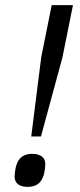

<svg xmlns="http://www.w3.org/2000/svg" viewBox="-20 -718 311 750"><path d="M140 -185 224 -494 265 -698H182L141 -494L102 -185ZM88 12C133 12 147 -16 153 -43C155 -53 157 -68 157 -77C157 -103 138 -117 106 -117C61 -117 47 -89 41 -62C39 -52 37 -37 37 -28C37 -2 56 12 88 12Z"/></svg>

Font: Braiins Sans
Style: Italic
Weight: 400
Italic angle: -11.31°
Designer: Mike Abbink, Paul van der Laan, Pieter van Rosmalen, Jiri Chlebus, Lubos Buracinsky
Foundry: Bold Monday, Sudetype
Version: Version 1.000;hotconv 1.0.109;makeotfexe 2.5.65596